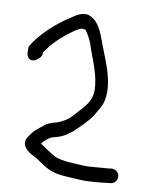

<svg xmlns="http://www.w3.org/2000/svg" viewBox="-84 -687 694 871"><g transform="rotate(10 263.0 -251.5)"><path d="M477 45C464 47 459 48 436 49C402 51 372 56 346 54C299 51 252 51 217 37C192 23 166 6 142 -11C152 -25 170 -41 186 -47L207 -53C234 -60 254 -73 274 -90H275L297 -111C325 -139 351 -164 371 -204C432 -288 370 -420 346 -482C326 -530 311 -603 255 -622L254 -623C223 -630 196 -611 176 -597C146 -578 117 -556 87 -528C61 -503 30 -470 12 -437L10 -434V-416C10 -404 12 -376 37 -376C45 -376 53 -380 59 -385C64 -389 81 -399 79 -420C84 -427 88 -433 95 -442C124 -480 161 -512 201 -540C221 -553 238 -563 252 -553C261 -543 276 -514 282 -499C301 -438 330 -382 338 -315C345 -257 326 -233 301 -203C290 -190 275 -174 263 -161C245 -141 224 -128 196 -118L174 -112V-111C165 -108 156 -106 147 -99C141 -95 136 -90 130 -85H129C122 -78 112 -71 105 -65C93 -53 82 -37 74 -24V-23L73 -22C57 16 98 40 116 49C144 62 169 85 199 99C241 119 295 116 343 120C383 123 441 116 483 111C502 110 513 93 513 77C513 56 494 45 479 45Z"/></g></svg>

Font: Stray Cat
Style: ExBdCn
Weight: 800
Version: Version 1.0